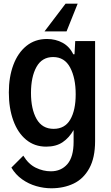

<svg xmlns="http://www.w3.org/2000/svg" viewBox="-20 -804 600 1038"><path d="M494.1 -582V-41Q494.1 49.3 462.6 106.2Q431.2 163.1 377.9 188.5Q324.7 213.9 257.3 213.9Q216.8 213.9 175.8 202.1Q134.8 190.4 99.4 165.3Q64 140.1 41.5 102.1L106 37.6Q133.8 83.5 173.6 102.8Q213.4 122.1 254.9 122.1Q310.5 122.1 344.2 83.3Q377.9 44.4 377.9 -37.1V-101.1Q354 -59.1 318.6 -35.2Q283.2 -11.2 229.5 -11.2Q166.5 -11.2 121.1 -48.8Q75.7 -86.4 51.8 -152.8Q27.8 -219.2 27.8 -304.2Q27.8 -387.7 52.2 -453.1Q76.7 -518.6 123 -555.9Q169.4 -593.3 233.9 -593.3Q281.2 -593.3 318.8 -572.5Q356.4 -551.8 376 -510.7H382.8L386.7 -582ZM389.2 -294.4Q389.2 -382.3 359.1 -439Q329.1 -495.6 267.1 -495.6Q207 -495.6 177.2 -442.1Q147.5 -388.7 147.5 -301.3Q147.5 -214.4 177.7 -160.9Q208 -107.4 270 -107.4Q330.6 -107.4 359.9 -157.7Q389.2 -208 389.2 -294.4ZM334.5 -784.2H399.9L339.8 -634.3H220.7Z"/></svg>

Font: Decalotype Medium
Style: Regular
Weight: 500
Designer: Alfredo Marco Pradil
Foundry: Alfredo Marco Pradil
Version: Version 1.0